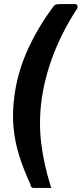

<svg xmlns="http://www.w3.org/2000/svg" viewBox="-20 -762 403 947"><path d="M145.6 165Q132.2 165 129.8 146.6Q98.1 78 76.1 10.3Q54.2 -57.4 46.9 -131.7Q39.6 -206 51.6 -293.4Q68.6 -415.3 121.9 -528.2Q175.2 -641.1 249.5 -737.3Q260.2 -742 273.9 -742H350.8Q358.6 -742 361.4 -735.1Q364.2 -728.2 361.7 -721.6Q319.7 -658 284 -585.8Q248.3 -513.6 223.1 -435.3Q197.9 -357 185.9 -275.6Q170.6 -165.7 182.6 -61.1Q194.6 43.4 230.6 158.6Q238.4 165 226.2 165H145.6Z"/></svg>

Font: Libre Franklin Thin
Style: Italic
Weight: 100
Italic angle: -8°
Designer: Pablo Impallari, Rodrigo Fuenzalida, Nhung Nguyen
Foundry: Impallari Type
Version: Version 3.000